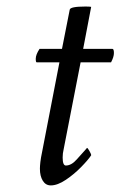

<svg xmlns="http://www.w3.org/2000/svg" viewBox="-20 -559 367 585"><path d="M134.8 5.9Q119.1 5.9 110.4 -8.3Q101.6 -22.5 101.6 -44.9Q101.6 -52.7 103 -65.4Q104.5 -78.1 108.4 -96.7L161.1 -369.1H91.8Q88.9 -369.1 88.9 -379.9Q88.9 -392.6 100.6 -410.2H168.9L192.4 -529.3Q193.4 -539.1 240.2 -539.1Q253.9 -539.1 257.8 -538.1L233.4 -410.2H322.3Q327.1 -410.2 327.1 -397.5Q327.1 -385.7 318.4 -369.1H225.6L173.8 -103.5Q170.9 -91.8 170.9 -79.1Q170.9 -54.7 180.7 -54.7Q197.3 -54.7 213.4 -72.8Q229.5 -90.8 239.3 -101.6L245.1 -108.4Q247.1 -108.4 252.4 -99.1Q257.8 -89.8 257.8 -85.9Q249 -72.3 227.5 -50.3Q206.1 -28.3 180.7 -11.2Q155.3 5.9 134.8 5.9Z"/></svg>

Font: Crimson Text
Style: Italic
Weight: 400
Italic angle: -11°
Designer: Sebastian Kosch
Foundry: Sebastian Kosch
Version: Version 1.100; ttfautohint (v1.8.4)